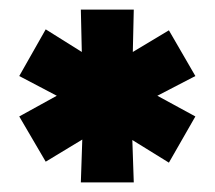

<svg xmlns="http://www.w3.org/2000/svg" viewBox="-20 -738 446 399"><path d="M148 -718 150 -630 75 -677 20 -580 98 -539 20 -496 75 -402 151 -448 148 -359H258L255 -447L331 -400L386 -496L307 -539L386 -580L331 -675L256 -630L258 -718Z"/></svg>

Font: Montserrat arm Black
Style: Regular
Weight: 900
Designer: Julieta Ulanovsky
Foundry: Julieta Ulanovsky
Version: Version 6.000;PS 006.000;hotconv 1.0.88;makeotf.lib2.5.64775